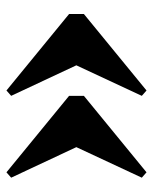

<svg xmlns="http://www.w3.org/2000/svg" viewBox="42 -556 485 610"><g transform="rotate(-90 285.0 -251.5)"><path d="M42 -29 25 -44 122 -252 25 -459 42 -474 285 -275V-228ZM302 -29 285 -44 382 -252 285 -459 302 -474 545 -275V-228Z"/></g></svg>

Font: Arapey Black-Display
Style: Regular
Weight: 900
Designer: Eduardo Rodriguez Tunni
Foundry: Eduardo Rodriguez Tunni
Version: Version 4.000